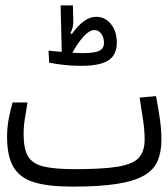

<svg xmlns="http://www.w3.org/2000/svg" viewBox="-20 -693 626 715"><path d="M248.5 2Q160.6 2 107.4 -14.2Q54.2 -30.3 30.3 -70.6Q6.3 -110.8 6.3 -184.1Q6.3 -219.7 13.4 -255.4Q20.5 -291 26.9 -311.5H82.5Q77.1 -278.8 72.5 -250.5Q67.9 -222.2 67.9 -191.9Q67.9 -138.2 84.7 -110.4Q101.6 -82.5 143.1 -72.8Q184.6 -63 258.3 -63Q363.3 -63 419.7 -72.5Q476.1 -82 497.3 -106Q518.6 -129.9 518.6 -173.3Q518.6 -206.1 513.4 -241.9Q508.3 -277.8 500 -329.6L561 -335Q569.8 -289.1 575.4 -250Q581.1 -210.9 581.1 -172.4Q581.1 -127 567.1 -94Q553.2 -61 517.1 -39.8Q481 -18.6 416 -8.3Q351.1 2 248.5 2ZM281.7 -447.8Q248 -447.8 217 -451.4Q186 -455.1 163.1 -459.5L160.6 -504.4Q169.4 -503.4 181.9 -502.2Q194.3 -501 208.5 -500Q209 -501 210 -502.4L205.6 -672.9H251.5L252.9 -615.7Q253.4 -605 251 -593Q248.5 -581.1 242.2 -569.3L247.6 -566.4Q269 -596.7 291.7 -613.5Q314.5 -630.4 337.9 -630.4Q371.1 -630.4 393.1 -603.5Q415 -576.7 415 -534.2Q415 -488.3 383.5 -468Q352.1 -447.8 281.7 -447.8ZM249.5 -496.6Q273.4 -495.1 286.1 -495.1Q332 -495.1 349.6 -503.7Q367.2 -512.2 367.2 -533.2Q367.2 -553.2 357.2 -567.1Q347.2 -581.1 331.5 -581.1Q314 -581.1 293 -559.1Q272 -537.1 249.5 -496.6Z"/></svg>

Font: CaskaydiaCove NFP Light
Style: Regular
Weight: 300
Designer: Aaron Bell
Foundry: Saja Typeworks
Version: Version 2111.001; VTT 6.35;Nerd Fonts 3.1.1